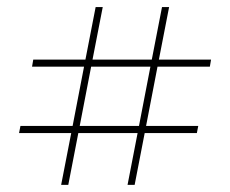

<svg xmlns="http://www.w3.org/2000/svg" viewBox="-20 -622 649 541"><path d="M391.6 -267.1H538.6L534.7 -247.1H387.7L359.4 -101.1H339.4L367.7 -247.1H200.7L172.4 -101.1H152.3L180.7 -247.1H33.7L37.6 -267.1H184.6L216.8 -434.1H70.3L73.7 -454.1H220.7L249.5 -602.1H269.5L240.7 -454.1H407.7L436.5 -602.1H456.5L427.7 -454.1H574.7L571.3 -434.1H423.8ZM236.8 -434.1 204.6 -267.1H371.6L403.8 -434.1Z"/></svg>

Font: TypoPRO Playfair Display
Style: Regular
Weight: 900
Designer: Claus Eggers Sørensen
Foundry: Claus Eggers Sørensen
Version: Version 1.004;PS 001.004;hotconv 1.0.70;makeotf.lib2.5.58329